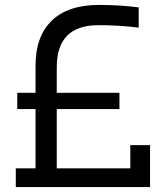

<svg xmlns="http://www.w3.org/2000/svg" viewBox="-20 -758 664 778"><path d="M210 -316V-76H508V-170H588V0H44V-76H124V-316H50V-382H124V-493Q124 -610 189.5 -674Q255 -738 381 -738Q466 -738 542 -728V-646Q464 -656 379 -656Q210 -656 210 -486V-382H464V-316Z"/></svg>

Font: Cazoo Sans
Style: Regular
Weight: 400
Designer: Jonathan Barnbrook, Julián Moncada
Foundry: Barnbrook Fonts
Version: Version 2.000;Glyphs 3.3 (3337)